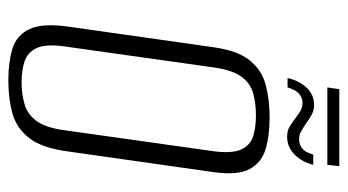

<svg xmlns="http://www.w3.org/2000/svg" viewBox="-202 -600 814 449"><g transform="rotate(90 204.5 -375.0)"><path d="M167 12Q125 12 93.5 2.5Q62 -7 47.5 -37.5Q33 -68 42 -130L90 -468Q98 -525 121 -553Q144 -581 178.5 -590Q213 -599 254 -599Q297 -599 328.5 -589.5Q360 -580 375 -552Q390 -524 382 -468L334 -130Q326 -67 302.5 -37Q279 -7 244.5 2.5Q210 12 167 12ZM172 -19Q200 -19 223.5 -26Q247 -33 262.5 -54Q278 -75 284 -119L333 -467Q339 -511 329 -532.5Q319 -554 298 -560.5Q277 -567 249 -567Q221 -567 197.5 -560.5Q174 -554 158.5 -532.5Q143 -511 137 -467L88 -119Q82 -75 92 -54Q102 -33 123 -26Q144 -19 172 -19ZM300 -640Q287 -640 279 -644Q271 -648 259 -657Q251 -663 241.5 -669.5Q232 -676 220 -676Q208 -676 198.5 -667.5Q189 -659 184 -641H162Q168 -668 184.5 -685.5Q201 -703 225 -703Q238 -703 248.5 -697Q259 -691 270 -683Q279 -677 287 -672.5Q295 -668 305 -668Q318 -668 327 -675.5Q336 -683 341 -701H365Q358 -674 340.5 -657Q323 -640 300 -640ZM184 -734 188 -762H368L365 -734Z"/></g></svg>

Font: Alumni Sans Light
Style: Italic
Weight: 300
Italic angle: -8°
Version: Version 1.016